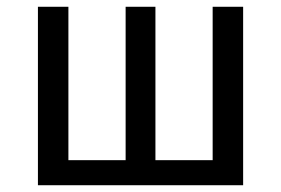

<svg xmlns="http://www.w3.org/2000/svg" viewBox="-20 -547 830 567"><path d="M92 -527V0H698V-527H608V-74H439V-527H351V-74H182V-527Z"/></svg>

Font: FiraGO Unicode
Style: Regular
Weight: 400
Designer: bBox Type
Foundry: bBox Type GmbH
Version: Version 1.001;PS 001.001;hotconv 1.0.88;makeotf.lib2.5.64775